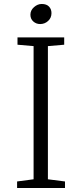

<svg xmlns="http://www.w3.org/2000/svg" viewBox="-20 -946 413 966"><path d="M66 0ZM149 -44V-714L68 -721V-758H303V-721L221 -714V-44L307 -33V0H66V-33ZM133 -872Q133 -894 151 -910Q169 -926 190 -926Q214 -926 226.5 -913Q239 -900 239 -880Q239 -856 222 -840.5Q205 -825 182 -825Q162 -825 147.5 -838Q133 -851 133 -872Z"/></svg>

Font: Martel UltraLight
Style: Regular
Weight: 250
Designer: Dan Reynolds
Foundry: Dan Reynolds
Version: Version 1.001; ttfautohint (v1.1) -l 5 -r 5 -G 72 -x 0 -D la